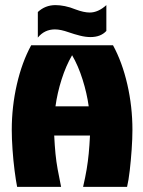

<svg xmlns="http://www.w3.org/2000/svg" viewBox="-20 -731 561 751"><path d="M47 0Q42 -25 37 -64Q32 -103 29 -146Q26 -189 26 -223Q26 -314 46 -401Q66 -488 102 -554H422Q458 -488 478 -401Q498 -314 498 -223Q498 -189 495 -146Q492 -103 487.5 -64Q483 -25 477 0H305Q314 -39 319 -69Q324 -99 327 -130Q330 -161 332 -201H192Q194 -161 197 -130Q200 -99 205.5 -69Q211 -39 219 0ZM197 -315H327Q320 -366 303 -420Q286 -474 262 -515Q238 -474 221 -420.5Q204 -367 197 -315ZM128 -584V-684Q157 -711 197 -711Q214 -711 234 -707Q254 -703 276 -694Q308 -682 331 -682Q364 -682 396 -711V-610Q374 -586 334 -586Q315 -586 293 -591.5Q271 -597 248 -605Q217 -616 195 -616Q154 -616 128 -584Z"/></svg>

Font: Tac One
Style: Regular
Weight: 400
Designer: Oluseyi Olusanya, David Udoh, Eyiyemi Adegbite, Mirko Velimirović
Version: Version 1.003; ttfautohint (v1.8.4.7-5d5b)